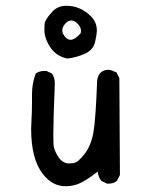

<svg xmlns="http://www.w3.org/2000/svg" viewBox="-20 -647 540 666"><path d="M207 -1Q162 -1 129 -43Q88 -95 88 -200L89 -225Q91 -260 91 -292V-320Q91 -358 104 -392Q117 -401 134 -401H141L160 -392Q170 -378 170 -360V-354Q165 -229 165 -182Q165 -168 165.5 -148Q166 -128 181.5 -104Q197 -80 220 -80Q222 -80 236 -81.5Q250 -83 273 -112.5Q296 -142 304 -187.5Q312 -233 317 -368Q322 -405 358 -405Q363 -405 384 -396L394 -376L396 -40L386 -20Q374 -10 357 -10H351L331 -20Q321 -33 319 -52Q276 -18 249 -8Q229 -1 207 -1ZM213 -444Q175 -452 154.5 -483Q134 -514 134 -544Q134 -546 134.5 -562Q135 -578 161 -606Q180 -627 210 -627Q259 -627 296 -590Q316 -570 316 -540Q316 -530 310 -502Q304 -474 274 -460.5Q244 -447 213 -444ZM225 -509Q240 -509 260 -532L261 -540Q261 -555 245 -569Q236 -576 227 -576Q216 -576 206 -564.5Q196 -553 196 -542Q196 -530 207 -518Q215 -509 225 -509Z"/></svg>

Font: Xiaolai SC
Style: Regular
Weight: 400
Designer: Nozomi Seto 瀬戸のぞみ
Version: Version 3.11;December 4, 2020;FontCreator 13.0.0.2613 64-bit